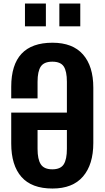

<svg xmlns="http://www.w3.org/2000/svg" viewBox="-20 -1062 599 1093"><path d="M317.9 -912.1V-1042H437V-912.1ZM122.1 -912.1V-1042H241.2V-912.1ZM278.8 11.2Q160.2 11.2 102.1 -54.9Q43.9 -121.1 43.9 -245.1V-420.9H360.8V-596.2Q360.8 -656.7 342.8 -683.8Q324.7 -710.9 277.8 -710.9Q231 -710.9 212.4 -683.6Q193.8 -656.2 193.8 -596.2V-502H43.9V-567.9Q43.9 -818.8 278.8 -818.8Q393.6 -818.8 452.4 -752Q511.2 -685.1 511.2 -563V-248Q511.2 -125.5 452.4 -57.1Q393.6 11.2 278.8 11.2ZM360.8 -214.8V-321.8H193.8V-214.8Q193.8 -154.8 212.4 -126.5Q231 -98.1 277.8 -98.1Q324.7 -98.1 342.8 -126.5Q360.8 -154.8 360.8 -214.8Z"/></svg>

Font: Oswald Medium
Style: Regular
Weight: 500
Designer: Vernon Adams
Foundry: Vernon Adams
Version: Version 4.103